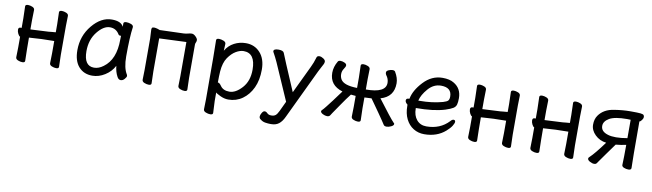

<svg xmlns="http://www.w3.org/2000/svg" viewBox="-38 -1000 5725 1687"><g transform="rotate(10 2824.0 -157.0)"><path d="M449 14Q430 14 409.5 5.5Q389 -3 389 -20L391 -108V-218Q278 -218 167 -209Q167 -109 170 -2Q170 14 147 14Q128 14 107.5 5.5Q87 -3 87 -20L89 -108V-203Q79 -206 69.5 -225Q60 -244 60 -261Q60 -282 79 -282H89V-367L86 -474Q86 -490 110 -490Q128 -490 148.5 -481.5Q169 -473 169 -456L167 -367V-282L327 -290Q341 -291 356 -293Q371 -295 381 -295Q391 -295 391 -296V-367L388 -474Q388 -490 412 -490Q430 -490 450.5 -481.5Q471 -473 471 -456L469 -367V-108L472 -2Q472 14 449 14Z M775 -48Q817 -48 858 -79Q960 -153 960 -330L961 -365H952Q943 -365 938 -372Q909 -422 853 -422Q796 -422 740.5 -352Q685 -282 685 -180Q685 -48 775 -48ZM772 24Q696 24 650.5 -27.5Q605 -79 605 -175Q605 -302 683.5 -397Q762 -492 858 -492Q940 -492 962 -446V-475Q962 -491 987 -491Q1007 -491 1028.5 -483Q1050 -475 1050 -459V-457Q1037 -368 1037 -195Q1037 -92 1071 -38Q1074 -32 1074 -25Q1074 -16 1059 1.5Q1044 19 1025 19Q1005 19 993 -5Q972 -43 966 -98Q938 -44 884 -10Q830 24 772 24Z M1275 16Q1256 16 1235.5 7.5Q1215 -1 1215 -18L1217 -106V-386L1213 -465Q1213 -475 1217 -481Q1221 -487 1236 -487Q1248 -487 1268 -481L1287 -474L1499 -481Q1521 -482 1538 -487Q1555 -492 1571 -492Q1588 -492 1606 -474Q1624 -456 1624 -443Q1624 -431 1619 -421.5Q1614 -412 1614 -402V-107L1617 -1Q1617 15 1594 15Q1575 15 1554.5 6.5Q1534 -2 1534 -19L1536 -107V-411L1295 -401V-106L1298 0Q1298 16 1275 16Z M1983 -47Q2039 -47 2095 -109Q2151 -171 2151 -272Q2151 -420 2046 -420Q2014 -420 1977.5 -398.5Q1941 -377 1910 -332Q1879 -287 1873 -209Q1870 -167 1870 -111L1869 -110Q1869 -109 1871 -109Q1885 -109 1902 -84Q1927 -47 1983 -47ZM1852 178Q1833 178 1812 169.5Q1791 161 1791 144L1793 55Q1793 -421 1790 -472Q1790 -488 1814 -488Q1833 -488 1854.5 -479.5Q1876 -471 1876 -454L1873 -393Q1902 -442 1950 -467Q1998 -492 2054 -492Q2132 -492 2181.5 -437Q2231 -382 2231 -287Q2231 -193 2199 -124.5Q2167 -56 2111.5 -16.5Q2056 23 1986 23Q1950 23 1913.5 5.5Q1877 -12 1871 -20V56L1876 162Q1876 178 1852 178Z M2395 170H2385Q2366 170 2340.5 166Q2315 162 2291 141Q2284 134 2284 121Q2284 108 2295.5 88.5Q2307 69 2320 69Q2333 69 2345.5 82Q2358 95 2382 95Q2406 95 2420 84Q2434 73 2448 43L2490 -46L2346 -375Q2324 -422 2313 -441Q2302 -460 2302 -464Q2302 -486 2346 -486Q2387 -486 2395 -466Q2406 -435 2533 -139L2651 -386Q2670 -424 2686 -478Q2691 -491 2710 -491Q2726 -491 2745 -478.5Q2764 -466 2764 -452Q2764 -440 2758 -428.5Q2752 -417 2741 -396.5Q2730 -376 2721 -358L2510 85Q2490 128 2463 149Q2436 170 2395 170Z M3397 16Q3377 16 3370 4.5Q3363 -7 3345 -33.5Q3327 -60 3304 -93Q3281 -126 3258.5 -157.5Q3236 -189 3224 -206L3161 -203V-106L3164 0Q3164 16 3141 16Q3122 16 3101.5 7.5Q3081 -1 3081 -18L3083 -106V-203L3040 -207Q3006 -164 2964 -102Q2922 -40 2907 -19L2893 3Q2885 16 2866 16Q2848 16 2827.5 5.5Q2807 -5 2807 -18Q2807 -24 2815.5 -31.5Q2824 -39 2846.5 -67.5Q2869 -96 2894 -129Q2919 -162 2939 -190Q2959 -218 2962 -221Q2845 -256 2845 -368Q2845 -421 2876 -473Q2882 -483 2900 -483Q2916 -483 2935 -474.5Q2954 -466 2954 -452Q2954 -440 2939 -418.5Q2924 -397 2924 -370Q2924 -343 2937 -322Q2966 -276 3083 -274V-366L3080 -473Q3080 -489 3104 -489Q3122 -489 3142.5 -480.5Q3163 -472 3163 -455L3161 -366V-274Q3339 -274 3339 -364Q3339 -400 3315 -431Q3309 -440 3309 -452Q3309 -466 3328 -474.5Q3347 -483 3363 -483Q3381 -483 3387 -473Q3418 -421 3418 -374Q3418 -253 3301 -220Q3419 -63 3453 -28Q3459 -26 3459 -18Q3459 -5 3437 5.5Q3415 16 3397 16Z M3644 -258Q3755 -258 3849 -284Q3883 -294 3892.5 -305.5Q3902 -317 3902 -341Q3902 -422 3807 -422Q3741 -422 3692.5 -366Q3644 -310 3632 -258ZM3733 24Q3680 24 3637 -2.5Q3594 -29 3569.5 -78.5Q3545 -128 3545 -195V-206Q3523 -223 3523 -240Q3523 -260 3548 -260L3553 -261Q3567 -337 3639.5 -414.5Q3712 -492 3808 -492Q3872 -492 3909 -469Q3980 -428 3980 -340Q3980 -305 3974 -283.5Q3968 -262 3947 -249Q3926 -236 3880 -221Q3779 -190 3622 -190V-186Q3622 -123 3654 -85Q3686 -47 3740 -47Q3863 -47 3940 -129Q3954 -146 3967 -146Q3983 -146 3983 -130Q3983 -117 3968 -93Q3953 -69 3922 -42Q3847 24 3733 24Z M4481 14Q4462 14 4441.5 5.5Q4421 -3 4421 -20L4423 -108V-218Q4310 -218 4199 -209Q4199 -109 4202 -2Q4202 14 4179 14Q4160 14 4139.5 5.5Q4119 -3 4119 -20L4121 -108V-203Q4111 -206 4101.5 -225Q4092 -244 4092 -261Q4092 -282 4111 -282H4121V-367L4118 -474Q4118 -490 4142 -490Q4160 -490 4180.5 -481.5Q4201 -473 4201 -456L4199 -367V-282L4359 -290Q4373 -291 4388 -293Q4403 -295 4413 -295Q4423 -295 4423 -296V-367L4420 -474Q4420 -490 4444 -490Q4462 -490 4482.5 -481.5Q4503 -473 4503 -456L4501 -367V-108L4504 -2Q4504 14 4481 14Z M5036 14Q5017 14 4996.5 5.5Q4976 -3 4976 -20L4978 -108V-218Q4865 -218 4754 -209Q4754 -109 4757 -2Q4757 14 4734 14Q4715 14 4694.5 5.5Q4674 -3 4674 -20L4676 -108V-203Q4666 -206 4656.5 -225Q4647 -244 4647 -261Q4647 -282 4666 -282H4676V-367L4673 -474Q4673 -490 4697 -490Q4715 -490 4735.5 -481.5Q4756 -473 4756 -456L4754 -367V-282L4914 -290Q4928 -291 4943 -293Q4958 -295 4968 -295Q4978 -295 4978 -296V-367L4975 -474Q4975 -490 4999 -490Q5017 -490 5037.5 -481.5Q5058 -473 5058 -456L5056 -367V-108L5059 -2Q5059 14 5036 14Z M5398 -242Q5442 -242 5499 -252V-416L5467 -417Q5357 -417 5309.5 -389Q5262 -361 5262 -320Q5262 -270 5326 -251Q5354 -242 5398 -242ZM5249 21Q5232 21 5211 9.5Q5190 -2 5190 -16Q5190 -24 5200 -32Q5242 -71 5322 -180Q5263 -187 5222 -227Q5181 -267 5181 -317Q5181 -366 5204 -399Q5249 -464 5342 -477Q5417 -489 5485 -489Q5552 -489 5574.5 -486.5Q5597 -484 5603 -477Q5609 -470 5609 -459Q5609 -447 5597.5 -431.5Q5586 -416 5577 -415Q5577 -51 5580 0Q5580 18 5555 18Q5534 18 5515 10Q5496 2 5496 -12V-13Q5499 -79 5499 -192Q5451 -182 5407 -178Q5381 -141 5337.5 -81.5Q5294 -22 5272 11Q5266 21 5249 21Z"/></g></svg>

Font: ToneOZ-Pinyin-WenKai-Medium
Style: Medium
Weight: 700
Designer: Fontworks Inc.
Foundry: ToneOZ
Version: Version 0.240331